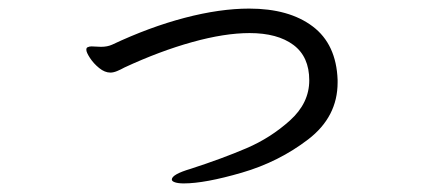

<svg xmlns="http://www.w3.org/2000/svg" viewBox="-20 -415 1040 447"><path d="M408 12Q395 12 387.5 9.5Q380 7 380 3Q380 -9 424 -22Q498 -46 554 -70Q610 -94 655 -134.5Q700 -175 700 -228Q700 -283 663 -310.5Q626 -338 561 -338Q503 -338 427.5 -317Q352 -296 270 -258Q261 -253 252.5 -249.5Q244 -246 237 -246Q224 -246 211 -256.5Q198 -267 189.5 -280Q181 -293 181 -299Q181 -304 184 -305Q188 -307 193 -307L215 -306Q230 -306 241 -311Q328 -352 410 -373.5Q492 -395 560 -395Q653 -395 708 -353.5Q763 -312 766 -229V-223Q766 -143 697.5 -90.5Q629 -38 543 -13Q457 12 408 12Z"/></svg>

Font: Iansui
Style: Regular
Weight: 400
Designer: But Ko / Fontworks Inc.
Foundry: zi-hi.com / Fontworks Inc.
Version: Version 1.002